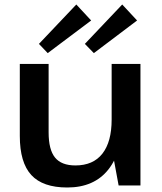

<svg xmlns="http://www.w3.org/2000/svg" viewBox="-20 -824 721 853"><path d="M196 -236Q196 -159 224.5 -124Q253 -89 315 -89Q394 -89 435 -141.5Q476 -194 476 -293L525 -369V-301Q525 -151 461.5 -71Q398 9 279 9Q170 9 119 -46.5Q68 -102 68 -220V-540H196ZM604 0H507L476 -168V-540H604ZM385 -733 192 -588 153 -629 319 -804ZM589 -733 397 -588 357 -629 523 -804Z"/></svg>

Font: Pathway Extreme 12pt SemiBold
Style: Regular
Weight: 600
Version: Version 1.001;gftools[0.9.26]